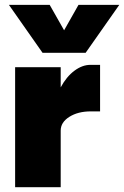

<svg xmlns="http://www.w3.org/2000/svg" viewBox="-20 -780 517 800"><path d="M336.9 -560.1H157.2L17.1 -759.8H187L247.1 -653.8L307.1 -759.8H477.1ZM43 -500H232.9V-416Q256.8 -460.4 289.8 -485.1Q322.8 -509.8 356.9 -509.8H397V-315.9H357.9Q305.2 -315.9 269 -293.2Q232.9 -270.5 232.9 -235.8V0H43Z"/></svg>

Font: Overused Grotesk Black
Style: Regular
Weight: 900
Version: Version 0.002